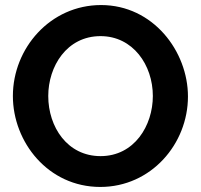

<svg xmlns="http://www.w3.org/2000/svg" viewBox="-20 -735 796 760"><path d="M31 -355C31 -173 170 5 377 5C578 5 724 -165 724 -353C724 -532 586 -715 380 -715C179 -715 31 -544 31 -355ZM378 -117C247 -117 171 -232 171 -355C171 -472 244 -592 378 -592C506 -592 585 -478 585 -355C585 -238 512 -117 378 -117Z"/></svg>

Font: FIGSv2-sans-serif
Style: Bold
Weight: 700
Designer: Matt McInerney, Pablo Impallari, Rodrigo Fuenzalida,Mirko Velimirovic
Foundry: Matt McInerney, Pablo Impallari, Rodrigo Fuenzalida
Version: Version 4.021;hotconv 1.0.109;makeotfexe 2.5.65596